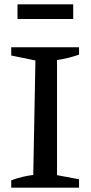

<svg xmlns="http://www.w3.org/2000/svg" viewBox="-20 -869 421 889"><path d="M32 0V-34Q59 -44 84 -50Q109 -56 134 -59L144 -589L32 -612V-650H346V-616Q323 -608 297.5 -601.5Q272 -595 244 -591V-58L346 -39V0ZM61 -781V-849H319V-781Z"/></svg>

Font: Piazzolla Medium
Style: Regular
Weight: 500
Designer: Juan Pablo del Peral
Foundry: Huerta Tipografica
Version: Version 1.330